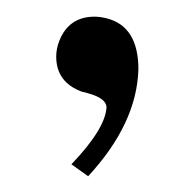

<svg xmlns="http://www.w3.org/2000/svg" viewBox="-20 -121 228 235"><path d="M149.4 -36.1C148.1 8.1 127.6 51.8 87.9 94.7L67.4 80.1C95.4 50.8 109.7 27.3 110.4 9.8C109.7 2.6 102.2 -2.9 87.9 -6.8C85.9 -7.5 83.3 -8.1 80.1 -8.8C59.2 -16.6 48.8 -30.9 48.8 -51.8C48.8 -58.3 50.1 -64.8 52.7 -71.3C60.5 -90.8 74.9 -100.6 95.7 -100.6C100.3 -100.6 105.1 -99.9 110.4 -98.6C136.4 -92.1 149.4 -71.3 149.4 -36.1Z"/></svg>

Font: Abhaya Libre
Style: Regular
Weight: 400
Designer: Pushpananda Ekanayake, Sol Matas, Pathum Egodawatta
Foundry: Mooniak
Version: Version 1.041; ; ttfautohint (v1.5)